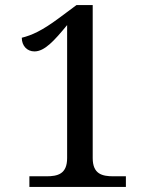

<svg xmlns="http://www.w3.org/2000/svg" viewBox="-20 -738 599 758"><path d="M96 0H477V-42H428C383 -42 346 -51 346 -114V-718H282L212 -666C146 -617 106 -599 66 -589C66 -557 87 -535 116 -535C156 -535 194 -577 245 -639V-114C245 -51 208 -42 163 -42H96Z"/></svg>

Font: Noto Serif
Style: Regular
Weight: 400
Designer: Monotype Design Team
Foundry: Monotype Imaging Inc.
Version: Version 2.015